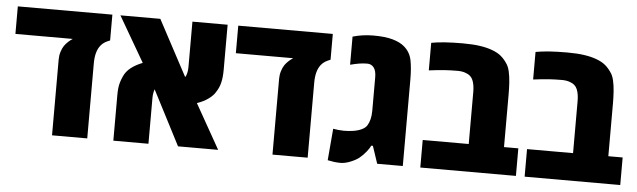

<svg xmlns="http://www.w3.org/2000/svg" viewBox="-44 -797 3207 966"><g transform="rotate(5 1559.5 -314.5)"><path d="M240.2 0V-383.3Q240.2 -403.3 246.1 -422.1Q252 -440.9 260.3 -453.1Q268.6 -464.8 279.1 -474.6Q289.6 -484.4 301.8 -492.2H12.2V-631.3H489.7V-501Q475.6 -495.6 463.9 -488.8Q452.1 -481.9 443.4 -470.7Q418 -439.9 418 -378.9V0Z M549.8 0V-228.5Q549.8 -250 551.5 -265.1Q553.2 -280.3 557.1 -293.9Q561 -307.6 568.8 -325.2Q580.1 -351.6 604.5 -370.6Q628.9 -389.6 663.1 -402.8L530.3 -631.3H731.9L881.8 -350.6Q884.8 -354 887 -359.4Q889.2 -364.7 890.6 -371.1Q892.6 -378.4 893.3 -386.5Q894 -394.5 894 -402.3V-631.3H1071.8V-404.3Q1071.8 -365.7 1065.2 -338.6Q1058.6 -311.5 1043.9 -290Q1033.7 -271.5 1009.5 -253.9Q985.4 -236.3 952.1 -225.1L1079.1 0H876.5L734.4 -275.4Q732.9 -272 731.7 -267.6Q730.5 -263.2 729.5 -257.8Q727.1 -246.6 727.1 -230.5V0Z M1353.5 0V-383.3Q1353.5 -403.3 1359.4 -422.1Q1365.2 -440.9 1373.5 -453.1Q1381.8 -464.8 1392.3 -474.6Q1402.8 -484.4 1415 -492.2H1125.5V-631.3H1603V-501Q1588.9 -495.6 1577.1 -488.8Q1565.4 -481.9 1556.6 -470.7Q1531.2 -439.9 1531.2 -378.9V0Z M1697.8 11.7Q1683.1 11.7 1667 9.8Q1650.9 7.8 1632.8 3.9L1646.5 -156.2Q1655.8 -154.3 1671.4 -152.6Q1687 -150.9 1699.2 -150.9Q1746.1 -150.9 1775.9 -160.9Q1805.7 -170.9 1816.4 -188Q1825.2 -202.1 1829.8 -220.7Q1834.5 -239.3 1834.5 -264.2V-432.6Q1834.5 -465.8 1822 -481.7Q1809.6 -497.6 1789.1 -497.6Q1767.6 -497.6 1747.3 -494.1Q1727.1 -490.7 1703.1 -484.4V-626.5Q1752.9 -641.1 1808.6 -641.1Q1866.7 -641.1 1904.8 -630.4Q1942.9 -619.6 1964.8 -600.6Q1996.1 -573.7 2003.9 -533.2Q2011.7 -492.7 2011.7 -437V0H1882.3L1853 -87.9H1844.2Q1840.3 -76.7 1824.7 -57.1Q1809.1 -37.6 1791.5 -23.4Q1775.9 -10.7 1748.3 0.5Q1720.7 11.7 1697.8 11.7Z M2100.1 0V-139.2H2332.5V-401.9Q2332.5 -438.5 2322.5 -461.9Q2312.5 -485.4 2287.1 -493.7Q2278.3 -497.6 2267.1 -499.3Q2255.9 -501 2245.6 -501Q2208.5 -501 2177.2 -498.8Q2146 -496.6 2100.1 -490.7V-629.9Q2130.9 -635.7 2169.9 -638.4Q2209 -641.1 2258.8 -641.1Q2310.1 -641.1 2345.9 -635.7Q2381.8 -630.4 2407.7 -620.6Q2437 -609.9 2454.3 -595Q2471.7 -580.1 2483.4 -562Q2495.1 -546.9 2501 -521.2Q2506.8 -495.6 2508.8 -465.6Q2510.7 -435.5 2510.7 -405.8V-139.2H2583V0Z M2627 0V-139.2H2859.4V-401.9Q2859.4 -438.5 2849.4 -461.9Q2839.4 -485.4 2814 -493.7Q2805.2 -497.6 2793.9 -499.3Q2782.7 -501 2772.5 -501Q2735.4 -501 2704.1 -498.8Q2672.9 -496.6 2627 -490.7V-629.9Q2657.7 -635.7 2696.8 -638.4Q2735.8 -641.1 2785.6 -641.1Q2836.9 -641.1 2872.8 -635.7Q2908.7 -630.4 2934.6 -620.6Q2963.9 -609.9 2981.2 -595Q2998.5 -580.1 3010.3 -562Q3022 -546.9 3027.8 -521.2Q3033.7 -495.6 3035.6 -465.6Q3037.6 -435.5 3037.6 -405.8V-139.2H3109.9V0Z"/></g></svg>

Font: Open Sans SemiCondensed ExtraBold
Style: Regular
Weight: 800
Width: 4
Designer: Monotype Design Team
Foundry: Monotype Imaging Inc.
Version: Version 3.000